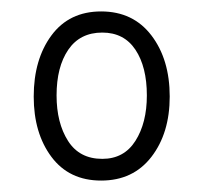

<svg xmlns="http://www.w3.org/2000/svg" viewBox="-20 -750 356 336"><path d="M157 -434Q101 -434 70 -475.5Q39 -517 39 -581Q39 -646 70 -688Q101 -730 157 -730Q213 -730 245 -688Q277 -646 277 -581Q277 -517 245 -475.5Q213 -434 157 -434ZM159 -472Q197 -472 217 -503.5Q237 -535 237 -583Q237 -633 217 -663Q197 -693 159 -693Q120 -693 99.5 -663Q79 -633 79 -583Q79 -535 99 -503.5Q119 -472 159 -472Z"/></svg>

Font: Noto Serif Myanmar ExtraCondensed
Style: Regular
Weight: 400
Width: 2
Designer: Ben Mitchell and the Monotype Design Team
Foundry: Monotype Imaging Inc.
Version: Version 2.106; ttfautohint (v1.8.4.7-5d5b)